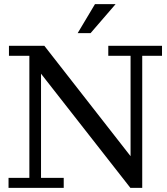

<svg xmlns="http://www.w3.org/2000/svg" viewBox="-20 -902 804 922"><path d="M353 -743 436 -882H535L415 -743ZM21 0V-48H121V-634H23V-682H193L607 -152V-634H500V-682H758V-634H663V0H606L177 -548V-48H286V0Z"/></svg>

Font: Montagu Slab 144pt
Style: Regular
Weight: 400
Designer: Florian Karsten
Foundry: Florian Karsten
Version: Version 1.000; ttfautohint (v1.8.3)